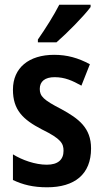

<svg xmlns="http://www.w3.org/2000/svg" viewBox="-20 -786 437 816"><path d="M365 -756V-766H232C209 -721 175 -667 141 -618V-606H220C265 -645 337 -718 365 -756ZM367 -155C367 -243 314 -282 241 -322C165 -361 149 -377 149 -408C149 -440 171 -458 212 -458C256 -458 288 -443 326 -422L362 -513C312 -540 265 -553 210 -553C103 -553 35 -498 35 -405C35 -319 77 -278 158 -236C240 -196 250 -176 250 -145C250 -108 227 -86 179 -86C129 -86 74 -106 35 -130V-21C77 -1 121 10 180 10C297 10 367 -45 367 -155Z"/></svg>

Font: Noto Sans Telugu Condensed SemiBold
Style: Regular
Weight: 600
Width: 3
Designer: Jelle Bosma - Monotype Design Team
Foundry: Monotype Imaging Inc.
Version: Version 2.005